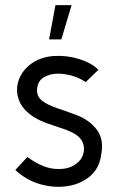

<svg xmlns="http://www.w3.org/2000/svg" viewBox="-20 -723 460 751"><path d="M40 -58 87 -109Q118 -86 149 -73.5Q180 -61 212 -62Q231 -62 248 -67Q265 -72 280 -84Q299 -98 305.5 -120Q312 -142 305 -162Q297 -184 276 -197Q255 -210 226.5 -219.5Q198 -229 167.5 -239.5Q137 -250 111 -266Q66 -296 53 -334.5Q40 -373 53.5 -410.5Q67 -448 102.5 -474Q138 -500 191 -504Q242 -507 290 -492Q338 -477 365 -450L315 -402Q290 -419 261 -427Q232 -435 205 -435Q173 -434 150.5 -420Q128 -406 125 -375Q123 -346 144 -329.5Q165 -313 202 -300.5Q239 -288 282 -272Q332 -252 359.5 -214.5Q387 -177 376 -119Q369 -65 332.5 -34Q296 -3 244 5Q192 13 137.5 -2.5Q83 -18 40 -58ZM172 -569H220L260 -703H197Z"/></svg>

Font: Kulim Park
Style: Regular
Weight: 400
Designer: Noponies / Dale Sattler
Foundry: Noponies
Version: Version 1.000; ttfautohint (v1.8.3)